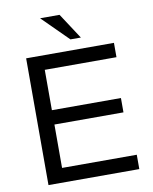

<svg xmlns="http://www.w3.org/2000/svg" viewBox="-98 -995 851 1068"><g transform="rotate(-10 327.5 -461.0)"><path d="M179 -326V-81H601V0H88V-716H584V-635H179V-407H569V-326ZM313 -922 408 -777H349L203 -922Z"/></g></svg>

Font: Almarai
Style: Regular
Weight: 400
Designer: Boutros International 2019
Foundry: Created by Boutros International 2019
Version: Version 1.10